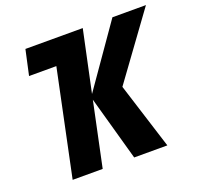

<svg xmlns="http://www.w3.org/2000/svg" viewBox="-125 -850 1018 985"><g transform="rotate(-20 384.5 -357.0)"><path d="M109 0 230 -577H81L111 -714H424L353 -380L586 -714H769L512 -361L626 0H445L347 -351L273 0Z"/></g></svg>

Font: Noto Sans Display Extra
Style: Italic
Weight: 800
Italic angle: -12°
Designer: Monotype Design Team
Foundry: Monotype Imaging Inc.
Version: Version 1.900